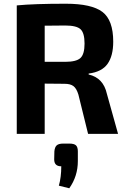

<svg xmlns="http://www.w3.org/2000/svg" viewBox="-20 -719 683 1031"><path d="M614 0H453L401 -211Q391 -244 374.5 -256.5Q358 -269 327 -269L220 -270V0H70V-690Q163 -699 333 -699Q472 -699 530 -655Q588 -611 588 -495Q588 -419 557.5 -376Q527 -333 456 -324V-319Q535 -301 554 -215ZM220 -387H330Q390 -387 412 -407.5Q434 -428 434 -485Q434 -542 412.5 -562Q391 -582 330 -582L220 -581ZM320 52H352Q378 52 388 61.5Q398 71 398 94V146Q398 227 352 292L296 278Q309 233 309 174Q271 174 271 137L272 94Q274 71 284.5 61.5Q295 52 320 52Z"/></svg>

Font: Exo 2.0
Style: Bold
Weight: 700
Designer: Natanael Gama
Version: Version 1.001;PS 001.001;hotconv 1.0.70;makeotf.lib2.5.58329